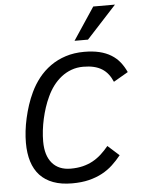

<svg xmlns="http://www.w3.org/2000/svg" viewBox="-62 -978 763 1040"><g transform="rotate(-5 320.0 -458.0)"><path d="M557.1 -115.2Q535.2 -87.9 509.8 -64.2Q484.4 -40.5 452.4 -23.2Q420.4 -5.9 380.1 4.2Q339.8 14.2 288.1 14.2Q229 14.2 185.5 -2Q142.1 -18.1 113.5 -48.8Q85 -79.6 71 -124.3Q57.1 -168.9 57.1 -226.1Q57.1 -256.8 61 -290.8Q64.9 -324.7 72.8 -359.6Q80.6 -394.5 92 -429.4Q103.5 -464.4 119.1 -497.1Q138.2 -537.6 166 -572.8Q193.8 -607.9 230.5 -634Q267.1 -660.2 313 -675Q358.9 -689.9 414.1 -689.9Q460.9 -689.9 497.1 -681.2Q533.2 -672.4 560.5 -655.5Q587.9 -638.7 607.2 -614.5Q626.5 -590.3 640.1 -560.1L561 -514.2Q550.8 -538.1 536.6 -556.2Q522.5 -574.2 503.2 -586.2Q483.9 -598.1 459 -604Q434.1 -609.9 401.9 -609.9Q367.2 -609.9 337.4 -598.9Q307.6 -587.9 282.7 -568.4Q257.8 -548.8 238 -522.5Q218.3 -496.1 204.1 -464.8Q191.4 -438 181.6 -408.2Q171.9 -378.4 165 -347.7Q158.2 -316.9 154.5 -285.9Q150.9 -254.9 150.9 -225.1Q150.9 -148.9 186.5 -107.4Q222.2 -65.9 287.1 -65.9Q323.2 -65.9 353 -73.2Q382.8 -80.6 407.7 -94.2Q432.6 -107.9 454.1 -127.4Q475.6 -147 495.1 -170.9ZM440.9 -753.9H367.7L484.9 -930.2H603Z"/></g></svg>

Font: Lorenzo Sans
Style: Italic
Weight: 400
Italic angle: -12°
Foundry: Intel Corporation
Version: Version 1.00; ttfautohint (v1.5)